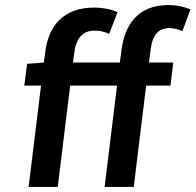

<svg xmlns="http://www.w3.org/2000/svg" viewBox="-20 -738 772 758"><path d="M732 -701C711 -710 680 -718 644 -718C528 -718 473 -644 460 -542L453 -491H268L274 -534C281 -589 310 -617 351 -617C377 -617 393 -613 411 -604L444 -690C421 -701 387 -708 350 -708C231 -708 171 -635 159 -534L153 -491L87 -486L76 -400H142L93 0H208L257 -400H442L393 0H508L557 -400H653L664 -491H568L575 -544C582 -601 607 -627 648 -627C665 -627 683 -623 700 -615Z"/></svg>

Font: Falling Sky
Style: Obl
Weight: 400
Designer: Paul D. Hunt
Foundry: Adobe Systems Incorporated
Version: Version 1.02